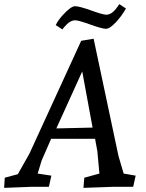

<svg xmlns="http://www.w3.org/2000/svg" viewBox="-43 -902 707 927"><path d="M612 -54 600 0H502L360 5L364 -44L437 -64L427 -172L416 -232H204L158 -127L139 -64L205 -54L193 0H108L-23 5L-20 -44L43 -61L99 -160L349 -705L409 -715L529 -149L554 -64ZM354 -557 229 -282 404 -286ZM320 -804Q294 -804 267 -771L258 -760L226 -781Q238 -805 260 -829Q299 -872 319.5 -872Q340 -872 397 -851.5Q454 -831 470 -831Q498 -831 524 -869L533 -882L565 -861Q545 -825 516 -794Q487 -763 468.5 -763Q450 -763 393 -783.5Q336 -804 320 -804Z"/></svg>

Font: Andada SC
Style: Italic
Weight: 400
Italic angle: -8.29999°
Designer: Carolina Giovagnoli
Foundry: Carolina Giovagnoli
Version: Version 1.003